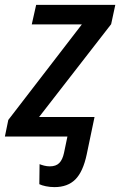

<svg xmlns="http://www.w3.org/2000/svg" viewBox="-37 -559 492 786"><path d="M186 207Q168 207 151 203.5Q134 200 124 195L125 113Q132 116 143.5 119Q155 122 167 122Q192 122 205.5 108.5Q219 95 225 67L239 0H-17L-3 -68L298 -459H93L111 -539H435L418 -460L123 -80H350L318 73Q303 144 271.5 175.5Q240 207 186 207Z"/></svg>

Font: Noto Sans Display Medium
Style: Italic
Weight: 500
Italic angle: -12°
Designer: Monotype Design Team
Foundry: Monotype Imaging Inc.
Version: Version 2.003